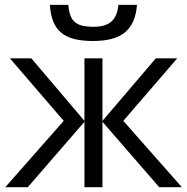

<svg xmlns="http://www.w3.org/2000/svg" viewBox="-20 -776 776 796"><path d="M263.2 -755.9C269 -688 293.5 -665 367.2 -665C434.1 -665 463.9 -691.9 471.2 -755.9H547.9C540 -652.8 484.9 -606 365.2 -606C244.6 -606 193.4 -648.9 187 -755.9ZM109.9 -534.2 330.1 -274.9V-534.2H404.8V-274.9L626 -534.2H714.8L491.2 -274.9L733.9 0H640.1L404.8 -271V0H330.1V-271L95.2 0H2L244.1 -274.9L21 -534.2Z"/></svg>

Font: OpenSansEmoji
Style: Regular
Weight: 400
Foundry: MorbZ
Version: Version 1.000;PS 001.000;hotconv 1.0.70;makeotf.lib2.5.58329